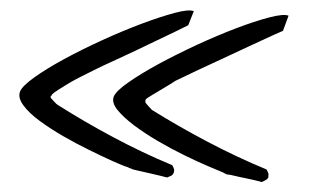

<svg xmlns="http://www.w3.org/2000/svg" viewBox="-20 -380 638 372"><path d="M200.2 -192.4Q204.1 -203.1 228.5 -220.2Q252.9 -237.3 287.1 -255.9Q321.3 -274.4 361.3 -293Q401.4 -311.5 437.5 -325.2Q473.6 -338.9 501.5 -346.2Q529.3 -353.5 539.1 -349.6L528.3 -320.3Q516.6 -315.4 487.3 -301.8Q458 -288.1 424.3 -272.5Q390.6 -256.8 361.3 -243.2Q332 -229.5 320.3 -223.6Q317.4 -221.7 309.6 -216.8Q301.8 -211.9 292.5 -206.5Q283.2 -201.2 275.4 -196.3Q267.6 -191.4 264.6 -189.5Q263.7 -188.5 262.7 -187.5Q261.7 -186.5 261.7 -185.5V-181.6Q262.7 -179.7 268.1 -173.8Q273.4 -168 274.4 -167Q326.2 -134.8 382.8 -105Q439.5 -75.2 496.1 -51.8Q497.1 -50.8 499 -46.4Q501 -42 500 -41V-36.1L499 -35.2Q498 -34.2 498 -33.2Q496.1 -32.2 493.2 -30.3L487.3 -27.3Q483.4 -28.3 473.6 -30.8Q463.9 -33.2 453.6 -35.2Q443.4 -37.1 433.6 -39.6Q423.8 -42 419.9 -42Q418.9 -42 416.5 -43.5Q414.1 -44.9 412.1 -45.9Q402.3 -49.8 381.8 -58.6Q361.3 -67.4 336.4 -79.6Q311.5 -91.8 285.6 -106.9Q259.8 -122.1 239.7 -137.2Q219.7 -152.3 208 -166.5Q196.3 -180.7 200.2 -192.4ZM18.6 -202.1Q22.5 -212.9 46.4 -230Q70.3 -247.1 104.5 -265.6Q138.7 -284.2 178.2 -302.2Q217.8 -320.3 254.4 -334Q291 -347.7 318.4 -355Q345.7 -362.3 355.5 -358.4L344.7 -331.1Q336.9 -327.1 320.8 -319.3Q304.7 -311.5 284.2 -301.8Q263.7 -292 241.2 -281.2Q218.8 -270.5 198.2 -261.2Q177.7 -252 162.1 -244.1L138.7 -232.4Q134.8 -230.5 126.5 -226.1Q118.2 -221.7 109.4 -216.3Q100.6 -210.9 92.3 -205.6Q84 -200.2 81.1 -197.3Q81.1 -197.3 80.1 -195.3L79.1 -194.3Q78.1 -194.3 78.1 -191.4Q78.1 -190.4 79.1 -189.5Q80.1 -188.5 85 -183.1Q89.8 -177.7 91.8 -176.8Q142.6 -144.5 199.2 -114.3Q255.9 -84 312.5 -60.5Q314.5 -59.6 315.9 -55.7Q317.4 -51.8 317.4 -50.8V-48.8Q317.4 -47.9 316.9 -46.9Q316.4 -45.9 316.4 -44.9L315.4 -43Q314.5 -42 314.5 -42Q313.5 -40 309.6 -38.6Q305.7 -37.1 303.7 -36.1Q299.8 -37.1 290 -39.6Q280.3 -42 269.5 -44.4Q258.8 -46.9 250 -48.8Q241.2 -50.8 237.3 -51.8Q236.3 -52.7 232.9 -53.7Q229.5 -54.7 228.5 -55.7Q218.8 -58.6 198.2 -67.9Q177.7 -77.1 152.8 -89.4Q127.9 -101.6 102.5 -116.2Q77.1 -130.9 56.6 -146Q36.1 -161.1 25.4 -175.8Q14.6 -190.4 18.6 -202.1Z"/></svg>

Font: Zeyada
Style: Regular
Weight: 400
Version: Version 1.002 2010